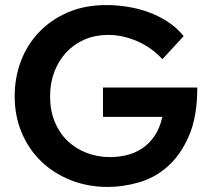

<svg xmlns="http://www.w3.org/2000/svg" viewBox="-20 -730 838 759"><path d="M406 9Q328 9 260.5 -17.5Q193 -44 143.5 -91.5Q94 -139 66 -205Q38 -271 38 -350Q38 -423 62.5 -488Q87 -553 134 -602.5Q181 -652 248 -681Q315 -710 401 -710Q440 -710 482.5 -703.5Q525 -697 565.5 -682.5Q606 -668 642.5 -644.5Q679 -621 706 -587L622 -496Q580 -542 522.5 -567Q465 -592 408 -592Q357 -592 315 -574Q273 -556 242.5 -523.5Q212 -491 195 -446.5Q178 -402 178 -349Q178 -294 196 -249.5Q214 -205 246 -174Q278 -143 321.5 -126Q365 -109 415 -109Q447 -109 479.5 -116.5Q512 -124 540 -142Q568 -160 589.5 -190.5Q611 -221 622 -268H387V-384H760Q760 -269 727 -193Q694 -117 643 -72Q592 -27 529 -9Q466 9 406 9Z"/></svg>

Font: Tilda Sans Bold
Style: Regular
Weight: 700
Designer: ParaType Ltd
Foundry: ParaType Ltd
Version: Version 1.009